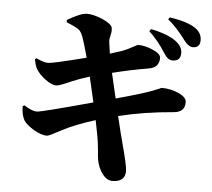

<svg xmlns="http://www.w3.org/2000/svg" viewBox="-58 -890 1117 1013"><g transform="rotate(5 500.0 -383.0)"><path d="M707 -756Q810 -735 851 -697Q877 -674 877 -643Q877 -601 834 -601Q809 -601 789 -634Q745 -703 699 -744ZM553 -375Q690 -412 744 -433Q793 -452 788 -452Q839 -452 880 -433Q923 -414 923 -387Q923 -335 866 -330Q708 -317 574 -284Q597 -188 610 -140Q641 -26 641 2Q641 59 575 60Q544 61 519 27Q497 -3 489 -45Q487 -53 484 -95Q480 -139 474 -170L458 -252Q349 -218 284 -183Q219 -148 210 -148Q178 -147 134 -174Q95 -199 84 -218Q68 -247 68 -292L77 -297Q118 -270 145 -270Q167 -270 438 -344L407 -478Q352 -461 317 -446Q251 -416 234 -416Q211 -416 177 -441Q144 -465 127 -493Q117 -509 111 -545L119 -550Q157 -531 182 -531Q206 -531 382 -576Q360 -656 350 -683Q340 -709 329 -719Q313 -732 261 -753L260 -765Q330 -807 365 -807Q398 -807 446 -787Q496 -765 500 -744Q503 -729 498 -708Q492 -684 493 -672Q496 -647 502 -608L565 -628Q590 -637 620 -654Q644 -667 647 -667Q681 -667 722 -650Q768 -631 768 -608Q768 -557 713 -548Q622 -533 522 -508ZM800 -826Q894 -813 939 -782Q973 -758 973 -720Q973 -680 935 -680Q911 -680 884 -717Q840 -777 793 -815Z"/></g></svg>

Font: Source Han Serif CN Heavy
Style: Regular
Weight: 900
Designer: Ryoko NISHIZUKA  (kana & ideographs); Frank Grießhammer (Latin, Greek & Cyrillic); Wenlong ZHANG  (bopomofo); Sandoll Co
Foundry: Adobe Systems Incorporated
Version: Version 1.000;PS 1;hotconv 16.6.53;makeotf.lib2.5.65590